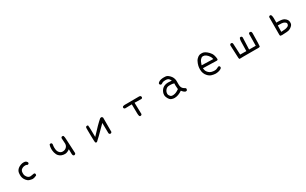

<svg xmlns="http://www.w3.org/2000/svg" viewBox="358 -2562 7283 4575"><g transform="rotate(-30 4000.0 -274.5)"><path d="M528 6Q491 2 448.5 -11.5Q406 -25 370.5 -70.5Q335 -116 325 -158Q317 -190 317 -226L319 -266Q326 -382 464 -432Q502 -445 536 -445Q545 -445 570 -442.5Q595 -440 615.5 -419.5Q636 -399 636 -380V-376L626 -356Q614 -347 597 -347H591Q569 -363 538 -363Q530 -363 503 -359.5Q476 -356 444.5 -336.5Q413 -317 404 -287Q396 -264 396 -233Q396 -223 397.5 -196Q399 -169 425 -130Q461 -75 521 -75Q535 -75 559 -81Q583 -87 624 -91L644 -81Q653 -69 653 -52Q653 -46 644 -25Q582 6 528 6Z M1675 12Q1659 10 1647 0Q1634 -22 1634 -52L1632 -177Q1559 -124 1502 -124Q1395 -124 1337 -188Q1302 -226 1286 -288Q1273 -339 1273 -389Q1273 -456 1292 -503Q1306 -513 1323 -513H1329L1349 -503Q1358 -489 1358 -472V-466Q1350 -422 1350 -386Q1350 -366 1353 -339Q1360 -272 1401 -234Q1434 -202 1482 -202Q1544 -202 1585 -243Q1623 -280 1623 -339L1614 -487Q1619 -524 1655 -524Q1660 -524 1681 -515Q1696 -472 1696 -422Q1696 -372 1716 -21L1706 -2Q1692 10 1675 12Z M2287 11Q2261 11 2256 -12.5Q2251 -36 2248 -193Q2246 -287 2246 -346L2247 -409Q2252 -446 2287 -446H2294L2313 -437Q2321 -358 2321 -278Q2321 -198 2323 -116Q2534 -347 2649 -444Q2664 -451 2676 -451Q2703 -451 2717 -419V-31L2706 -12Q2694 -2 2677 -2H2671L2651 -12Q2642 -23 2640 -40L2636 -321Q2347 -27 2298 10Z M3509 -10H3503L3483 -20Q3470 -55 3470 -96.5Q3470 -138 3466 -353L3286 -349Q3248 -354 3248 -390V-396L3259 -415Q3289 -428 3323 -428L3341 -427L3714 -429Q3733 -427 3749 -415Q3760 -401 3760 -384V-378L3749 -358Q3737 -349 3720 -349L3542 -353L3550 -41L3540 -21Q3526 -10 3509 -10Z M4427 26Q4393 26 4351 12Q4297 -4 4259 -93Q4244 -125 4244 -160Q4244 -211 4269 -256Q4331 -372 4478 -372Q4516 -372 4575 -366Q4557 -403 4536 -425Q4509 -452 4446 -452Q4428 -452 4400 -449Q4372 -446 4339 -423Q4327 -413 4310 -413H4304L4284 -423Q4274 -437 4272 -454Q4274 -470 4296 -488Q4345 -528 4448 -528Q4466 -528 4491.5 -526Q4517 -524 4540 -512.5Q4563 -501 4595.5 -469.5Q4628 -438 4647.5 -397Q4667 -356 4669 -308V-199Q4669 -155 4684.5 -123Q4700 -91 4726 -74Q4752 -57 4771 -45Q4782 -33 4782 -16Q4782 -8 4771 14Q4756 25 4733 25Q4692 16 4640 -51Q4530 26 4427 26ZM4418 -50Q4481 -50 4538 -81L4599 -118Q4592 -183 4592 -218L4593 -280Q4546 -296 4483 -296Q4460 -296 4430.5 -292Q4401 -288 4371 -259Q4323 -212 4323 -146Q4323 -136 4327 -121Q4331 -106 4357 -75Q4377 -50 4418 -50Z M5569 14Q5513 12 5460 -4Q5407 -20 5362 -67Q5289 -143 5289 -259Q5289 -272 5291.5 -310.5Q5294 -349 5316.5 -414Q5339 -479 5379 -518.5Q5419 -558 5453 -568Q5479 -575 5508 -575Q5518 -575 5543.5 -573Q5569 -571 5605.5 -550.5Q5642 -530 5688.5 -482.5Q5735 -435 5753 -379Q5771 -323 5773 -272Q5773 -241 5737 -241L5364 -251Q5368 -206 5379 -177.5Q5390 -149 5423 -116.5Q5456 -84 5499 -73.5Q5542 -63 5583 -63Q5624 -63 5652.5 -79.5Q5681 -96 5712 -104L5731 -94Q5741 -80 5741 -63V-57L5731 -37Q5679 9 5569 14ZM5688 -317Q5679 -362 5660 -392Q5589 -499 5511 -499Q5506 -499 5487 -497Q5468 -495 5435 -460Q5402 -425 5372 -327Z M6255 -7Q6247 -7 6234.5 -7.5Q6222 -8 6218.5 -43.5Q6215 -79 6203 -394Q6208 -431 6245 -431H6251L6271 -421Q6282 -404 6282 -383L6296 -89L6464 -87L6470 -355Q6470 -400 6487 -438Q6499 -448 6516 -448H6522L6542 -438Q6553 -423 6553 -405L6552 -394L6540 -87L6722 -85L6726 -401Q6728 -417 6737 -429Q6750 -438 6767 -438Q6772 -438 6793 -429Q6807 -407 6807 -380Q6803 -46 6797 -28Q6791 -10 6760 -9H6337Q6280 -7 6255 -7Z M7394 8Q7370 4 7354.5 2.5Q7339 1 7339 -35L7341 -513L7351 -532Q7362 -542 7380 -542H7386L7405 -532Q7423 -493 7423 -446V-317L7466 -318Q7497 -318 7533 -315Q7569 -312 7602.5 -302Q7636 -292 7669 -260Q7702 -228 7709 -195Q7713 -175 7713 -155Q7713 -141 7709.5 -117Q7706 -93 7671 -60Q7636 -27 7593 -11.5Q7550 4 7394 8ZM7415 -68Q7546 -72 7589 -95Q7614 -104 7626 -122Q7638 -140 7638 -161Q7638 -164 7637 -177Q7636 -190 7606.5 -212.5Q7577 -235 7525 -239Q7486 -241 7446 -241H7419Z"/></g></svg>

Font: Xiaolai SC
Style: Regular
Weight: 400
Designer: Nozomi Seto 瀬戸のぞみ
Version: Version 3.11;December 4, 2020;FontCreator 13.0.0.2613 64-bit